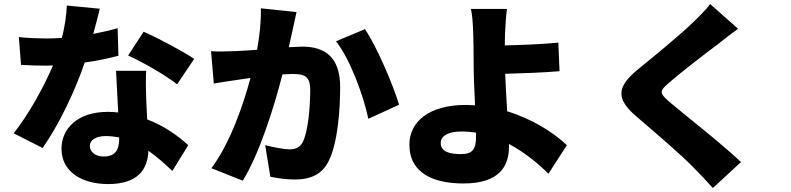

<svg xmlns="http://www.w3.org/2000/svg" viewBox="-20 -856 3990 968"><path d="M873 -431 959 -559C905 -596 776 -665 704 -696L626 -576C696 -545 813 -478 873 -431ZM581 -163V-158C581 -102 563 -67 503 -67C461 -67 433 -89 433 -121C433 -150 464 -170 513 -170C537 -170 559 -167 581 -163ZM717 -499H565L576 -289C559 -291 541 -292 523 -292C369 -292 290 -206 290 -106C290 10 393 72 525 72C673 72 725 0 728 -96C777 -62 818 -23 849 6L929 -124C879 -170 809 -221 722 -254L717 -359C716 -408 714 -456 717 -499ZM483 -812 317 -828C315 -777 306 -719 292 -665C266 -663 240 -662 214 -662C181 -662 121 -664 75 -669L86 -529C132 -526 173 -525 215 -525L247 -526C203 -422 127 -282 49 -184L195 -110C276 -225 360 -400 407 -541C475 -550 536 -564 577 -575L573 -714C539 -704 497 -694 450 -685C464 -735 476 -781 483 -812Z M1820 -709 1674 -648C1746 -556 1813 -373 1837 -257L1992 -328C1963 -425 1881 -619 1820 -709ZM1044 -598 1058 -435C1091 -441 1149 -449 1181 -454L1243 -463C1206 -326 1141 -136 1046 -8L1204 55C1289 -82 1364 -324 1404 -481L1452 -483C1514 -483 1544 -474 1544 -401C1544 -308 1532 -191 1507 -141C1494 -114 1471 -103 1439 -103C1414 -103 1354 -114 1317 -124L1343 35C1379 43 1426 49 1465 49C1546 49 1605 24 1639 -48C1682 -136 1695 -300 1695 -417C1695 -567 1619 -621 1504 -621L1436 -618L1454 -699C1460 -727 1468 -765 1475 -795L1295 -814C1297 -752 1290 -683 1276 -605C1231 -602 1190 -599 1161 -598C1121 -597 1083 -595 1044 -598Z M2380 -187V-169C2380 -104 2363 -79 2304 -79C2249 -79 2202 -90 2202 -135C2202 -172 2242 -193 2306 -193C2331 -193 2356 -191 2380 -187ZM2536 -811H2354C2361 -783 2364 -741 2366 -684C2367 -641 2368 -595 2368 -533C2368 -484 2371 -401 2375 -325L2329 -327C2140 -327 2044 -240 2044 -127C2044 20 2170 69 2316 69C2503 69 2546 -23 2546 -116V-130C2625 -88 2693 -32 2745 20L2838 -124C2771 -188 2664 -256 2537 -295C2533 -360 2529 -429 2527 -484C2607 -486 2720 -490 2801 -497L2795 -641C2716 -633 2604 -629 2525 -627L2526 -684C2528 -728 2531 -778 2536 -811Z M3701 -711 3560 -836C3542 -809 3506 -774 3472 -741C3405 -677 3276 -571 3196 -506C3090 -419 3084 -359 3186 -271C3277 -193 3421 -70 3476 -12C3509 21 3542 56 3574 92L3716 -39C3616 -134 3419 -287 3353 -344C3305 -387 3303 -396 3352 -438C3415 -493 3540 -589 3603 -636C3630 -658 3664 -684 3701 -711Z"/></svg>

Font: Noto Sans TC Black
Style: Regular
Weight: 900
Designer: Ryoko NISHIZUKA 西塚涼子 (kana, bopomofo & ideographs); Paul D. Hunt (Latin, Greek & Cyrillic); Sandoll Communications 산돌커뮤니
Foundry: Adobe
Version: Version 2.004;hotconv 1.0.118;makeotfexe 2.5.65603